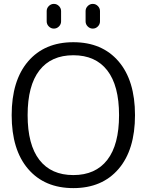

<svg xmlns="http://www.w3.org/2000/svg" viewBox="-20 -957 754 987"><path d="M531.5 -595Q471 -673 357 -673Q243 -673 182.5 -595Q122 -517 122 -365Q122 -213 182.5 -135Q243 -57 357 -57Q471 -57 531.5 -135Q592 -213 592 -365Q592 -517 531.5 -595ZM589.5 -88.5Q505 10 357 10Q209 10 124.5 -88.5Q40 -187 40 -365Q40 -543 124.5 -641.5Q209 -740 357 -740Q505 -740 589.5 -641.5Q674 -543 674 -365Q674 -187 589.5 -88.5ZM420 -900Q420 -915 431 -926Q442 -937 457 -937Q472 -937 483 -926Q494 -915 494 -900V-847Q494 -832 483 -821Q472 -810 457 -810Q442 -810 431 -821Q420 -832 420 -847ZM220 -900Q220 -915 231 -926Q242 -937 257 -937Q272 -937 283 -926Q294 -915 294 -900V-847Q294 -832 283 -821Q272 -810 257 -810Q242 -810 231 -821Q220 -832 220 -847Z"/></svg>

Font: Rounded Mplus 1c
Style: Regular
Weight: 400
Version: Version 1.059.20150529